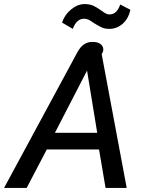

<svg xmlns="http://www.w3.org/2000/svg" viewBox="-23 -924 722 944"><path d="M358 -668Q385 -718 431 -718Q457 -718 471 -707.5Q485 -697 485 -680Q485 -671 477 -657L600 0H496L464 -189H207L108 0H-3ZM455 -271 405 -577 247 -271ZM282 -813Q295 -852 327 -878Q359 -904 393 -904Q418 -904 436.5 -895.5Q455 -887 475 -872Q489 -862 497.5 -857.5Q506 -853 515 -853Q552 -853 568 -902L618 -876Q609 -833 580.5 -807.5Q552 -782 514 -782Q493 -782 477.5 -789Q462 -796 438 -811Q423 -822 412.5 -827Q402 -832 391 -832Q353 -832 335 -782Z"/></svg>

Font: Niramit Medium
Style: Italic
Weight: 500
Italic angle: -10°
Designer: Katatrad Aksorn Co.,Ltd.
Foundry: Cadson Demak Co.,Ltd.
Version: Version 1.000; ttfautohint (v1.6)